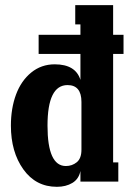

<svg xmlns="http://www.w3.org/2000/svg" viewBox="-20 -700 504 740"><path d="M456.1 -565.9V-492.2H416V-74.2H436V0H290V-41Q283.7 -9.8 258.8 5.1Q233.9 20 199.2 20Q118.2 20 70.1 -47.1Q22 -114.3 22 -215.8Q22 -282.2 41.7 -335.4Q61.5 -388.7 100.3 -420.4Q139.2 -452.1 190.9 -452.1Q271.5 -452.1 290 -392.1V-492.2H128.9V-565.9H290V-606H270V-680.2H416V-565.9ZM293.9 -123V-307.1Q293.9 -372.1 240.2 -372.1Q163.1 -372.1 163.1 -215.8Q163.1 -60.1 233.9 -60.1Q257.8 -60.1 275.9 -74.7Q293.9 -89.4 293.9 -123Z"/></svg>

Font: Margherita Black
Style: Regular
Weight: 900
Designer: James Puckett
Foundry: Dunwich Type Founders
Version: Version 1.008;hotconv 1.0.109;makeotfexe 2.5.65596